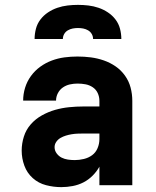

<svg xmlns="http://www.w3.org/2000/svg" viewBox="-20 -760 640 788"><path d="M232 8H231Q200 8 169 0Q138 -8 114.5 -29Q91 -50 80 -80Q69 -110 69 -142Q69 -171 78 -199.5Q87 -228 106.5 -250Q126 -272 152 -286.5Q178 -301 206 -309Q234 -317 263.5 -320Q293 -323 322 -323H388V-346Q388 -363 381 -378Q374 -393 360.5 -402Q347 -411 331 -414Q315 -417 298 -417Q282 -417 266.5 -413.5Q251 -410 238 -401Q225 -392 217.5 -377.5Q210 -363 210 -347H75Q75 -374 83 -400Q91 -426 107 -448Q123 -470 145 -486Q167 -502 192.5 -511.5Q218 -521 244.5 -524.5Q271 -528 298 -528Q326 -528 353 -524.5Q380 -521 406 -512Q432 -503 454.5 -487.5Q477 -472 493 -449.5Q509 -427 516 -400.5Q523 -374 523 -346V0H388V-76Q377 -56 360 -39Q343 -22 322.5 -11.5Q302 -1 278.5 3.5Q255 8 232 8ZM287 -103Q305 -103 324 -107.5Q343 -112 358 -123Q373 -134 380.5 -152Q388 -170 388 -189V-212H322Q310 -212 298 -211.5Q286 -211 274 -209Q262 -207 250.5 -203.5Q239 -200 228.5 -194Q218 -188 211 -178Q204 -168 204 -156Q204 -142 212.5 -130.5Q221 -119 233 -113Q245 -107 259 -105Q273 -103 287 -103ZM122 -600Q122 -621 127.5 -642Q133 -663 146 -680Q159 -697 177 -709Q195 -721 215.5 -728Q236 -735 257.5 -737.5Q279 -740 300 -740Q321 -740 342.5 -737.5Q364 -735 384.5 -728Q405 -721 423 -709Q441 -697 454 -680Q467 -663 472.5 -642Q478 -621 478 -600H362Q362 -611 356.5 -620.5Q351 -630 341.5 -635.5Q332 -641 321.5 -643Q311 -645 300 -645Q289 -645 278.5 -643Q268 -641 258.5 -635.5Q249 -630 243.5 -620.5Q238 -611 238 -600Z"/></svg>

Font: Iosevka Custom Heavy Extended
Style: Regular
Weight: 900
Width: 7
Monospace: yes
Designer: Belleve Invis
Foundry: Belleve Invis
Version: Version 11.2.4; ttfautohint (v1.8.4)